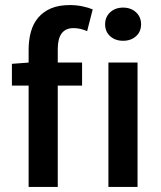

<svg xmlns="http://www.w3.org/2000/svg" viewBox="-20 -738 637 758"><path d="M93 0V-400H27V-486L93 -491V-542Q93 -580 102 -612.5Q111 -645 131 -668.5Q151 -692 181.5 -705Q212 -718 256 -718Q282 -718 305.5 -713Q329 -708 346 -701L324 -615Q297 -627 270 -627Q208 -627 208 -544V-491H304V-400H208V0ZM408 0V-491H523V0ZM466 -577Q435 -577 415 -595Q395 -613 395 -642Q395 -671 415 -689.5Q435 -708 466 -708Q497 -708 517 -689.5Q537 -671 537 -642Q537 -613 517 -595Q497 -577 466 -577Z"/></svg>

Font: Giro Sans Semibold
Style: Regular
Weight: 600
Designer: Paul D. Hunt
Foundry: Adobe Systems Incorporated
Version: Version 1.000;PS 1.0;hotconv 1.0.88;makeotf.lib2.5.647800